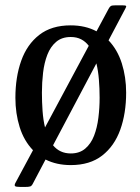

<svg xmlns="http://www.w3.org/2000/svg" viewBox="-20 -628 540 742"><path d="M39.5 -250Q39.5 -330 62 -393.2Q84.5 -456.5 131.8 -493.2Q179 -530 253 -530Q310 -530 353 -507L400 -594.5Q404 -602 408.5 -604.8Q413 -607.5 428 -607.5H450.5Q465 -607.5 467 -605.2Q469 -603 465 -596L399.5 -472Q434 -436 450.8 -383Q467.5 -330 467.5 -270Q467.5 -190 444.8 -126.8Q422 -63.5 374.8 -26.8Q327.5 10 253.5 10Q198.5 10 156 -11.5L106.5 82.5Q102.5 90.5 96.8 92.5Q91 94.5 75.5 94.5H59.5Q41 94.5 38 91Q35 87.5 39.5 79L107.5 -47.5Q72.5 -84 56 -136.8Q39.5 -189.5 39.5 -250ZM142 -270Q142 -233.5 144.5 -199Q147 -164.5 154 -135.5L323 -451Q311 -467 293.8 -476Q276.5 -485 253.5 -485Q219 -485 197 -466.2Q175 -447.5 163 -416.5Q151 -385.5 146.5 -347.2Q142 -309 142 -270ZM365 -250Q365 -286 362.2 -320.2Q359.5 -354.5 352.5 -383L185 -66.5Q211 -35 253.5 -35Q287.5 -35 309.5 -53.8Q331.5 -72.5 343.5 -103.5Q355.5 -134.5 360.2 -172.8Q365 -211 365 -250Z"/></svg>

Font: Besley* Narrow
Style: Regular
Weight: 400
Width: 4
Designer: Owen Earl
Foundry: indestructible type*
Version: Version 3.000; ttfautohint (v1.8.3)